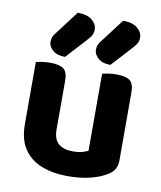

<svg xmlns="http://www.w3.org/2000/svg" viewBox="-84 -803 742 887"><g transform="rotate(10 287.0 -360.0)"><path d="M57.5 -187.2V-259.2H205.9V-188.2Q205.9 -142.4 229.7 -122Q253.4 -101.6 295.9 -101.6Q323 -101.6 341.1 -106.7Q359.2 -111.8 368.4 -117V-259.2H516.8V-98.7Q516.8 -74.7 507.5 -57.6Q498.2 -40.6 477.2 -27.8Q445.3 -8 398.6 3.7Q351.9 15.3 294.9 15.3Q224.4 15.3 170.6 -5.7Q116.9 -26.8 87.2 -71.4Q57.5 -116.1 57.5 -187.2ZM516.8 -214.1H368.4V-478.2Q378 -481 396.1 -483.9Q414.2 -486.8 435 -486.8Q478.3 -486.8 497.6 -472.2Q516.8 -457.6 516.8 -417.1ZM205.9 -214.1H57.5V-478.2Q67.1 -481 85.2 -483.9Q103.3 -486.8 124.4 -486.8Q167.4 -486.8 186.7 -472.2Q205.9 -457.6 205.9 -417.1ZM126.1 -627.4 208.9 -736.4Q253.7 -736.2 276.6 -717Q299.5 -697.9 299.5 -673.3Q299.5 -653.4 289.6 -640Q279.6 -626.6 260 -605.8L186 -525.1Q148 -525.1 127.9 -543.4Q107.8 -561.6 107.8 -583Q107.8 -594.2 111.4 -603.9Q115 -613.6 126.1 -627.4ZM339 -627.4 421.8 -736.4Q466.6 -736.2 489.4 -717Q512.3 -697.9 512.3 -673.3Q512.3 -653.4 502.4 -640Q492.5 -626.6 472.9 -605.8L398.8 -525.1Q360.8 -525.1 340.9 -543.4Q320.9 -561.6 320.9 -583Q320.9 -594.2 324.4 -603.9Q327.9 -613.6 339 -627.4Z"/></g></svg>

Font: Baloo Paaji 2
Style: Regular
Weight: 400
Designer: Shuchita Grover, Noopur Datye and Ek Type
Foundry: Ek Type
Version: Version 1.700